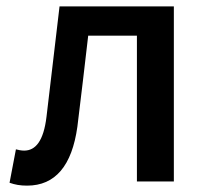

<svg xmlns="http://www.w3.org/2000/svg" viewBox="-20 -570 652 603"><path d="M65 13C154 13 206 -50 223 -172C235 -268 246 -364 257 -458H410V0H526V-550H167C153 -434 140 -318 126 -203C117 -128 92 -97 56 -97C46 -97 38 -99 30 -101L10 4C27 10 43 13 65 13Z"/></svg>

Font: Noto Sans HK Medium
Style: Regular
Weight: 500
Designer: Ryoko NISHIZUKA 西塚涼子 (kana, bopomofo & ideographs); Paul D. Hunt (Latin, Greek & Cyrillic); Sandoll Communications 산돌커뮤니
Foundry: Adobe
Version: Version 2.002;hotconv 1.0.116;makeotfexe 2.5.65601